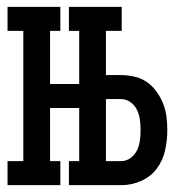

<svg xmlns="http://www.w3.org/2000/svg" viewBox="-20 -540 540 560"><path d="M2 0V-70H48V-450H2V-520H156V-450H126V-295H211V-450H181V-520H335V-450H289V-321H333Q352 -321 372 -316.5Q392 -312 408 -301Q424 -290 436 -273.5Q448 -257 455.5 -238.5Q463 -220 465.5 -200Q468 -180 468 -161Q468 -131 461.5 -101.5Q455 -72 437.5 -48.5Q420 -25 392 -12.5Q364 0 335 0H181V-70H211V-225H126V-70H156V0ZM289 -70H333Q348 -70 360.5 -79Q373 -88 379.5 -101.5Q386 -115 388 -130Q390 -145 390 -161Q390 -176 388 -191Q386 -206 379.5 -219.5Q373 -233 360.5 -242Q348 -251 333 -251H289Z"/></svg>

Font: Iosevka Gothic
Style: Regular
Weight: 400
Monospace: yes
Designer: Belleve Invis
Foundry: Belleve Invis
Version: Version 15.5.1; ttfautohint (v1.8.4)